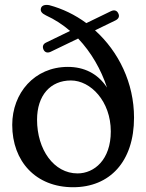

<svg xmlns="http://www.w3.org/2000/svg" viewBox="-20 -753 598 785"><path d="M452 -669.5C466 -676.5 469.5 -687 463.5 -698.5C458.5 -709.5 448 -714 434 -707.5L333 -658.5C287 -692.5 235.5 -717.5 181 -732C159.5 -735.5 149 -728.5 147 -717.5C145 -707 150.5 -698.5 168 -690C204 -673.5 237 -652 266.5 -626.5L168.5 -579C155.5 -573 152.5 -562 158 -550C163 -539.5 173 -535 186.5 -541L299.5 -595.5C353 -539 393 -469 417.5 -395C379 -453.5 322.5 -479.5 257.5 -479.5C120.5 -479.5 30 -372 30 -242.5C30 -93 126.5 12.5 279 12.5C428.5 12.5 528 -92 528 -272C528 -414 465 -542 368.5 -629ZM297 -44C200.5 -44 131.5 -141 131.5 -263.5C131.5 -363 186 -424 270 -424C350.5 -424 433 -339 433 -215.5C433 -100 365.5 -44 297 -44Z"/></svg>

Font: dr Title
Style: Regular
Weight: 400
Version: Version 1.000;hotconv 1.0.109;makeotfexe 2.5.65596